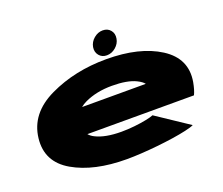

<svg xmlns="http://www.w3.org/2000/svg" viewBox="-125 -946 1322 1140"><g transform="rotate(-20 536.5 -376.0)"><path d="M495.5 8Q288.5 8 158 -67.5Q27.5 -143 44 -288Q61 -439 221.8 -515.5Q382.5 -592 581.5 -592Q791.5 -592 918.5 -510.8Q1045.5 -429.5 1021 -288Q1012.5 -241 998.5 -212H325Q338 -196.5 358.5 -186.5Q418.5 -156 520.5 -156Q561.5 -156 603.5 -160.5Q645.5 -165 678.8 -171.8Q712 -178.5 726.5 -185L931 -48.5Q913.5 -40 876.5 -31.8Q839.5 -23.5 791.2 -16.2Q743 -9 690 -3.5Q637 2 586.5 5Q536 8 495.5 8ZM350.5 -374H753Q741.5 -390 710 -405.5Q656 -432 559 -432Q462 -432 388 -397.5Q366.5 -387.5 350.5 -374ZM594.5 -612Q564 -612 546.2 -633.8Q528.5 -655.5 533.5 -686Q539 -717 564.5 -738.5Q590 -760 620.5 -760Q651.5 -760 669.2 -738.5Q687 -717 681.5 -686Q676.5 -655.5 651 -633.8Q625.5 -612 594.5 -612Z"/></g></svg>

Font: Anybody UltraExpanded Black
Style: Italic
Weight: 900
Width: 9
Italic angle: -10°
Designer: Tyler Finck
Foundry: Etcetera Type Company
Version: Version 1.010; ttfautohint (v1.8.3) -l 8 -r 50 -G 200 -x 14 